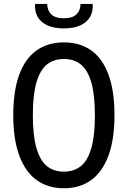

<svg xmlns="http://www.w3.org/2000/svg" viewBox="-20 -961 660 992"><path d="M310.2 11.7Q228.7 11.7 170.2 -29.8Q111.8 -71.2 80.2 -155.7Q48.5 -240.2 48.5 -365.7Q48.5 -492.8 80.1 -576.8Q111.7 -660.8 170.2 -701.4Q228.7 -742 310.2 -742Q391.7 -742 450.1 -701.4Q508.5 -660.8 540 -576.8Q571.5 -492.8 571.5 -365.7Q571.5 -240.2 539.9 -155.7Q508.3 -71.2 450 -29.8Q391.7 11.7 310.2 11.7ZM310.2 -656.2Q257.7 -656.2 222.3 -627.7Q187 -599.2 168.3 -535.1Q149.7 -471 149.7 -365.7Q149.7 -260 168.3 -195.8Q187 -131.5 222.3 -102.8Q257.7 -74.2 310.2 -74.2Q362.7 -74.2 397.9 -102.8Q433.2 -131.5 451.8 -195.7Q470.3 -259.8 470.3 -365.7Q470.3 -471.2 451.8 -535.2Q433.2 -599.2 397.9 -627.7Q362.7 -656.2 310.2 -656.2ZM310 -866.5Q353.8 -866.5 374.9 -886.8Q396 -907.2 396 -940.7H459Q461.3 -901.8 445.2 -873.5Q429 -845.2 394.8 -829.8Q360.5 -814.3 310 -814.3Q259.5 -814.3 225.2 -829.8Q191 -845.2 174.8 -873.5Q158.7 -901.8 161 -940.7H224Q224 -907.2 245.1 -886.8Q266.2 -866.5 310 -866.5Z"/></svg>

Font: Monaspace Neon Var ExtraLight
Style: Regular
Weight: 200
Designer: Riley Cran and the Lettermatic Team
Version: Version 1.200 (Monaspace Neon Var)